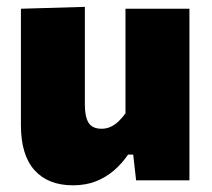

<svg xmlns="http://www.w3.org/2000/svg" viewBox="-20 -526 618 560"><path d="M193 14.5Q120.5 14.5 80.8 -29.5Q41 -73.5 41 -161.5Q41 -195.5 41 -220.2Q41 -245 41 -272.5Q41 -325 41 -363Q41 -401 41 -433.2Q41 -465.5 41 -500.5L227.5 -506Q227.5 -453.5 227.5 -402.2Q227.5 -351 227.5 -297V-220.5Q227.5 -186 238.2 -168.2Q249 -150.5 276.5 -150.5Q291 -150.5 303.5 -156.5Q316 -162.5 326.5 -172.8Q337 -183 346 -195.5V-297Q346 -351 346 -399.5Q346 -448 346 -500.5H532.5Q532.5 -448 532.5 -396.5Q532.5 -345 532.5 -272.5V-214.5Q532.5 -152 532.5 -102.5Q532.5 -53 532.5 0H377L368.5 -75H353.5Q336 -49.5 312.8 -29.2Q289.5 -9 259.8 2.8Q230 14.5 193 14.5Z"/></svg>

Font: Commissioner Thin ExtraBold
Style: Regular
Weight: 800
Version: Version 1.000